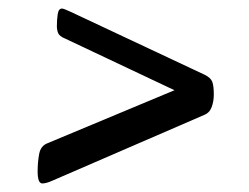

<svg xmlns="http://www.w3.org/2000/svg" viewBox="-20 -536 582 449"><path d="M79 -107Q68 -107 68 -135Q68 -156 71.5 -175.5Q75 -195 91 -201L388 -325L134 -445Q119 -451 116 -458.5Q113 -466 113 -475Q113 -490 115 -503Q117 -516 125 -516Q129 -516 146 -508L459 -361Q473 -354 476.5 -344.5Q480 -335 480 -315Q480 -299 475 -285.5Q470 -272 457 -267L106 -115Q95 -110 89 -108.5Q83 -107 79 -107Z"/></svg>

Font: BriemHand
Style: Regular
Weight: 400
Designer: Gunnlaugur SE Briem, Eben Sorkin
Foundry: Sorkin Type
Version: Version 1.001; ttfautohint (v1.8.4.7-5d5b)